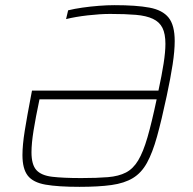

<svg xmlns="http://www.w3.org/2000/svg" viewBox="-20 -716 746 744"><path d="M288 8Q205 8 156.5 -0.5Q108 -9 87.5 -35.5Q67 -62 67 -115Q67 -154 76 -210Q85 -266 100 -344L104 -365H594Q607 -425 614 -470Q621 -515 621 -546Q621 -585 609.5 -608Q598 -631 572.5 -643Q547 -655 506.5 -658.5Q466 -662 407 -662Q368 -662 320 -656.5Q272 -651 236 -642L244 -676Q268 -682 299.5 -686.5Q331 -691 363.5 -693.5Q396 -696 424 -696Q508 -696 559 -686.5Q610 -677 633.5 -647.5Q657 -618 657 -557Q657 -519 649 -466.5Q641 -414 626 -344Q606 -250 588.5 -187Q571 -124 549.5 -85Q528 -46 495 -26Q462 -6 412 1Q362 8 288 8ZM295 -26Q356 -26 398 -29.5Q440 -33 468 -47.5Q496 -62 515.5 -94.5Q535 -127 551.5 -184Q568 -241 587 -331H133Q118 -260 110 -210Q102 -160 102 -126Q102 -78 121 -57Q140 -36 182.5 -31Q225 -26 295 -26Z"/></svg>

Font: Saira Thin
Style: Italic
Weight: 100
Italic angle: -12°
Designer: Hector Gatti with collaboration of the Omnibus-Type team
Foundry: Omnibus-Type
Version: Version 1.101